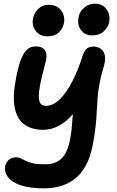

<svg xmlns="http://www.w3.org/2000/svg" viewBox="-20 -766 639 1047"><path d="M220 261Q141 261 92 244Q43 227 23 199.5Q3 172 8 142Q13 118 28.5 105Q44 92 68 92Q83 92 94 97.5Q105 103 120 111Q135 119 159.5 124.5Q184 130 227 130Q266 130 293 115Q320 100 336 71.5Q352 43 360 5Q367 -29 370 -58Q373 -87 375 -117Q377 -147 381 -182.5Q385 -218 394 -264L439 -231Q408 -178 377.5 -143.5Q347 -109 318 -90.5Q289 -72 263.5 -65Q238 -58 217 -58Q153 -58 112.5 -87.5Q72 -117 60 -180Q48 -243 68 -343Q82 -415 98 -451Q114 -487 133 -500Q152 -513 174 -513Q200 -513 214.5 -502.5Q229 -492 232.5 -473.5Q236 -455 229 -429Q218 -386 207.5 -343.5Q197 -301 193 -266Q189 -231 196.5 -210Q204 -189 231 -189Q270 -189 306.5 -225Q343 -261 374.5 -322.5Q406 -384 429 -457Q438 -487 451.5 -499.5Q465 -512 491 -512Q507 -512 521 -505Q535 -498 543.5 -485Q552 -472 553 -451Q554 -430 545 -400Q530 -350 522.5 -309Q515 -268 512 -231.5Q509 -195 507.5 -157Q506 -119 501 -74Q496 -29 485 28Q472 94 447 138.5Q422 183 387 210Q352 237 309.5 249Q267 261 220 261ZM481 -573Q443 -573 421.5 -602Q400 -631 409 -674Q415 -705 440.5 -725.5Q466 -746 497 -746Q527 -746 546.5 -730.5Q566 -715 573 -691.5Q580 -668 575 -644Q571 -620 547.5 -596.5Q524 -573 481 -573ZM238 -568Q211 -568 191.5 -581.5Q172 -595 163.5 -617.5Q155 -640 160 -666Q167 -698 190 -719Q213 -740 244 -740Q278 -740 298 -724.5Q318 -709 326 -685.5Q334 -662 328 -637Q323 -611 301 -589.5Q279 -568 238 -568Z"/></svg>

Font: Shantell Sans Light SemiBold
Style: Italic
Weight: 600
Italic angle: -11°
Version: Version 1.011;[c5ecc13dd]